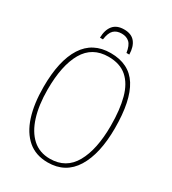

<svg xmlns="http://www.w3.org/2000/svg" viewBox="-212 -995 1001 1117"><g transform="rotate(30 288.5 -436.5)"><path d="M288 10Q207 10 154 -35.5Q101 -81 74.5 -163.5Q48 -246 48 -359Q48 -536 108.5 -630.5Q169 -725 289 -725Q413 -725 470.5 -634Q528 -543 528 -358Q528 -186 467.5 -88Q407 10 288 10ZM288 -15Q396 -15 448 -107Q500 -199 500 -358Q500 -466 479.5 -542.5Q459 -619 412.5 -659.5Q366 -700 289 -700Q180 -700 128 -610Q76 -520 76 -358Q76 -254 100 -177Q124 -100 171 -57.5Q218 -15 288 -15ZM189 -771Q190 -824 214.5 -853.5Q239 -883 288 -883Q337 -883 361 -853.5Q385 -824 386 -771H367Q360 -818 340 -836.5Q320 -855 288 -855Q254 -855 234.5 -836Q215 -817 209 -771Z"/></g></svg>

Font: Noto Serif Condensed Thin
Style: Regular
Weight: 100
Width: 3
Designer: Monotype Design Team
Foundry: Monotype Imaging Inc.
Version: Version 2.013; ttfautohint (v1.8.4.7-5d5b)